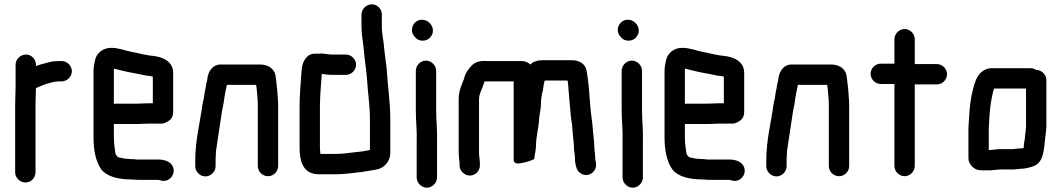

<svg xmlns="http://www.w3.org/2000/svg" viewBox="-20 -775 4904 887"><path d="M52 -476V-374C52 -350 50 -318 50 -293V21C50 46 72 68 98 68C124 68 144 46 144 21V-295C144 -318 146 -346 146 -368C165 -376 188 -387 211 -392C221 -394 230 -398 241 -398C245 -399 250 -399 255 -399H265C290 -399 312 -421 312 -446C312 -471 290 -493 265 -493H255C248 -493 242 -493 236 -492C227 -492 218 -491 209 -488C188 -483 165 -477 146 -470V-476C146 -501 126 -523 100 -523C74 -523 52 -501 52 -476Z M607 -296H513C511 -296 509 -296 506 -295V-449C506 -451 506 -454 507 -458C519 -454 530 -453 543 -449C580 -439 617 -435 654 -426L671 -424L686 -421V-298H669C656 -298 622 -296 607 -296ZM669 -204H723C734 -203 747 -208 760 -217C773 -226 780 -240 780 -257V-441C778 -491 734 -512 685 -517L668 -519C663 -520 657 -521 652 -522C632 -525 610 -532 589 -535C558 -541 529 -554 494 -554C457 -554 430 -532 421 -504C417 -491 412 -465 412 -449V-142C412 -78 423 -27 449 9C476 42 529 54 588 54C598 54 608 56 619 56H711C716 56 719 58 723 59C764 70 797 26 776 -10C765 -29 740 -38 711 -38H611C604 -39 596 -40 588 -40C584 -40 579 -40 573 -41C556 -41 543 -45 528 -48C520 -51 512 -63 512 -74C509 -95 506 -118 506 -143V-202H607C622 -202 655 -204 669 -204Z M976 -7V-34C976 -39 976 -47 977 -58C977 -68 978 -77 979 -85C986 -137 996 -193 1003 -244C1006 -270 1014 -295 1016 -321C1018 -336 1022 -353 1025 -368L1028 -383H1163L1165 -373C1167 -346 1171 -321 1171 -292V-8C1171 17 1192 39 1218 39C1244 39 1265 17 1265 -8V-291C1265 -303 1264 -315 1263 -327L1261 -357C1260 -366 1259 -376 1258 -385C1255 -403 1255 -422 1250 -437C1239 -462 1216 -477 1181 -477H1006C965 -480 943 -449 938 -413C938 -411 938 -408 937 -404C933 -390 932 -384 930 -370C928 -358 924 -343 923 -330L921 -318C919 -311 917 -301 915 -290C904 -207 882 -127 882 -34V-7C882 18 904 40 929 40C954 40 976 18 976 -7Z M1578 -523H1514C1494 -523 1480 -528 1461 -528C1458 -527 1454 -527 1449 -527H1434C1419 -527 1407 -522 1398 -512C1378 -491 1374 -468 1372 -433C1369 -383 1364 -337 1364 -282V-93C1364 -23 1384 30 1453 30H1533C1577 30 1614 23 1655 19C1680 14 1705 12 1728 6C1757 -2 1783 -32 1783 -67V-226C1783 -305 1771 -375 1767 -450C1764 -484 1758 -517 1755 -550C1753 -586 1744 -615 1744 -651V-708C1744 -733 1724 -755 1698 -755C1672 -755 1650 -733 1650 -708V-652C1650 -613 1658 -580 1661 -543C1664 -497 1673 -452 1676 -404C1679 -347 1689 -288 1689 -226V-82C1666 -77 1647 -74 1622 -72C1592 -69 1566 -64 1533 -64H1461C1460 -65 1460 -66 1460 -67C1459 -71 1459 -75 1459 -80C1458 -84 1458 -88 1458 -93V-282C1458 -334 1463 -378 1466 -425C1466 -428 1466 -431 1467 -434C1479 -431 1499 -429 1514 -429H1578C1603 -429 1625 -451 1625 -476C1625 -501 1603 -523 1578 -523Z M1901 -448V-265C1901 -217 1907 -168 1905 -123V45C1905 70 1927 92 1952 92C1977 92 1999 70 1999 45V-122C2001 -168 1995 -218 1995 -265V-448C1995 -473 1973 -495 1948 -495C1923 -495 1901 -473 1901 -448ZM1883 -636C1883 -623 1888 -613 1897 -604C1905 -593 1918 -587 1933 -587C1959 -587 1980 -608 1980 -634C1980 -661 1956 -684 1929 -684C1903 -684 1883 -662 1883 -636Z M2197 -11V-18C2197 -37 2193 -51 2193 -70V-317C2193 -342 2207 -362 2213 -383L2217 -395C2217 -397 2219 -398 2220 -399H2353V-36C2353 -23 2365 -18 2379 -20C2403 -23 2430 -31 2448 -40C2450 -60 2455 -78 2456 -98C2456 -145 2469 -183 2471 -229C2473 -251 2478 -269 2479 -290C2479 -316 2482 -337 2488 -357C2491 -374 2491 -388 2497 -403H2602C2602 -402 2603 -397 2603 -396C2604 -393 2604 -387 2605 -380C2608 -335 2613 -285 2617 -240C2618 -225 2624 -199 2624 -182C2626 -148 2632 -116 2632 -83C2633 -75 2634 -68 2635 -61C2635 -58 2635 -55 2636 -52V-41C2636 -34 2637 -25 2639 -15L2642 -4C2645 9 2652 19 2663 26C2699 49 2741 16 2733 -24L2731 -35C2730 -38 2730 -40 2730 -42C2730 -47 2730 -52 2729 -57C2729 -67 2726 -77 2726 -87C2726 -121 2720 -152 2718 -187C2716 -215 2710 -247 2708 -274C2703 -335 2700 -398 2689 -452C2682 -482 2655 -497 2619 -497H2488C2464 -497 2444 -491 2430 -477C2418 -488 2405 -493 2391 -493H2229C2195 -495 2176 -489 2158 -471C2142 -455 2129 -435 2123 -409C2112 -382 2099 -354 2099 -317V-73C2099 -55 2101 -39 2103 -25V-11C2103 14 2125 36 2151 36C2177 36 2197 14 2197 -11Z M2852 -448V-265C2852 -217 2858 -168 2856 -123V45C2856 70 2878 92 2903 92C2928 92 2950 70 2950 45V-122C2952 -168 2946 -218 2946 -265V-448C2946 -473 2924 -495 2899 -495C2874 -495 2852 -473 2852 -448ZM2834 -636C2834 -623 2839 -613 2848 -604C2856 -593 2869 -587 2884 -587C2910 -587 2931 -608 2931 -634C2931 -661 2907 -684 2880 -684C2854 -684 2834 -662 2834 -636Z M3245 -296H3151C3149 -296 3147 -296 3144 -295V-449C3144 -451 3144 -454 3145 -458C3157 -454 3168 -453 3181 -449C3218 -439 3255 -435 3292 -426L3309 -424L3324 -421V-298H3307C3294 -298 3260 -296 3245 -296ZM3307 -204H3361C3372 -203 3385 -208 3398 -217C3411 -226 3418 -240 3418 -257V-441C3416 -491 3372 -512 3323 -517L3306 -519C3301 -520 3295 -521 3290 -522C3270 -525 3248 -532 3227 -535C3196 -541 3167 -554 3132 -554C3095 -554 3068 -532 3059 -504C3055 -491 3050 -465 3050 -449V-142C3050 -78 3061 -27 3087 9C3114 42 3167 54 3226 54C3236 54 3246 56 3257 56H3349C3354 56 3357 58 3361 59C3402 70 3435 26 3414 -10C3403 -29 3378 -38 3349 -38H3249C3242 -39 3234 -40 3226 -40C3222 -40 3217 -40 3211 -41C3194 -41 3181 -45 3166 -48C3158 -51 3150 -63 3150 -74C3147 -95 3144 -118 3144 -143V-202H3245C3260 -202 3293 -204 3307 -204Z M3614 -7V-34C3614 -39 3614 -47 3615 -58C3615 -68 3616 -77 3617 -85C3624 -137 3634 -193 3641 -244C3644 -270 3652 -295 3654 -321C3656 -336 3660 -353 3663 -368L3666 -383H3801L3803 -373C3805 -346 3809 -321 3809 -292V-8C3809 17 3830 39 3856 39C3882 39 3903 17 3903 -8V-291C3903 -303 3902 -315 3901 -327L3899 -357C3898 -366 3897 -376 3896 -385C3893 -403 3893 -422 3888 -437C3877 -462 3854 -477 3819 -477H3644C3603 -480 3581 -449 3576 -413C3576 -411 3576 -408 3575 -404C3571 -390 3570 -384 3568 -370C3566 -358 3562 -343 3561 -330L3559 -318C3557 -311 3555 -301 3553 -290C3542 -207 3520 -127 3520 -34V-7C3520 18 3542 40 3567 40C3592 40 3614 18 3614 -7Z M4112 -594V-481H4049C4024 -481 4002 -460 4002 -434C4002 -408 4024 -387 4049 -387H4112V-8C4112 17 4134 39 4159 39C4184 39 4206 17 4206 -8V-385H4308C4333 -385 4355 -406 4355 -432C4355 -458 4333 -479 4308 -479H4206V-594C4206 -619 4184 -641 4159 -641C4134 -641 4112 -619 4112 -594Z M4551 -82H4548V-183C4550 -216 4551 -250 4555 -281C4556 -292 4568 -366 4574 -366H4720V-189C4719 -181 4719 -176 4719 -173C4718 -168 4717 -161 4716 -153L4714 -131C4711 -117 4710 -107 4709 -91H4707C4706 -90 4705 -90 4704 -90C4699 -90 4693 -90 4686 -89L4668 -87C4664 -86 4661 -86 4658 -86H4599C4584 -86 4564 -82 4551 -82ZM4506 11C4511 12 4519 12 4528 12H4551C4565 12 4587 8 4601 8H4658C4670 8 4683 5 4695 5C4700 4 4704 4 4707 4C4720 3 4737 -1 4748 -5C4801 -19 4803 -80 4809 -142C4810 -149 4811 -154 4811 -158C4812 -165 4813 -174 4814 -186V-405C4814 -430 4792 -452 4767 -452C4758 -457 4750 -460 4741 -460H4560C4544 -460 4529 -454 4515 -443C4486 -419 4478 -375 4468 -332C4459 -287 4457 -236 4454 -185V-43C4454 -18 4480 11 4506 11Z"/></svg>

Font: Electronic
Style: ExBlk
Weight: 900
Version: Version 1.011